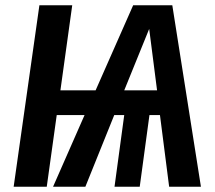

<svg xmlns="http://www.w3.org/2000/svg" viewBox="-20 -711 820 731"><path d="M589 -273H549L512 0H416L453 -273H415L305 0H182L302 -273H196L158 0H32L130 -691H255L210 -367H344L487 -691H636L745 0H624ZM578 -367 548 -601 453 -367Z"/></svg>

Font: Fira Sans Condensed Medium
Style: Italic
Weight: 500
Width: 3
Italic angle: -8°
Designer: bBox Type GmbH & Carrois Corporate GbR & Edenspiekermann AG
Foundry: bBox Type GmbH & Carrois Corporate GbR & Edenspiekermann AG
Version: Version 4.301